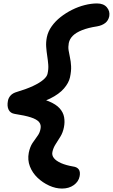

<svg xmlns="http://www.w3.org/2000/svg" viewBox="-20 -830 655 1114"><path d="M340 264Q303 264 265.5 247Q228 230 198 201.5Q168 173 153.5 135.5Q139 98 147 56Q154 22 168.5 0Q183 -22 197 -40.5Q211 -59 215 -82Q220 -106 206.5 -122Q193 -138 159 -149Q125 -160 66 -169Q40 -173 30 -193.5Q20 -214 26 -245Q29 -262 41.5 -276Q54 -290 79 -297Q133 -313 171.5 -331Q210 -349 231.5 -367.5Q253 -386 256 -403Q262 -429 260 -454.5Q258 -480 254 -505.5Q250 -531 248 -558Q246 -585 252 -615Q259 -648 280 -677.5Q301 -707 331.5 -731Q362 -755 398 -773Q434 -791 471.5 -800.5Q509 -810 543 -810Q581 -810 600 -787.5Q619 -765 614 -736Q609 -711 590.5 -696.5Q572 -682 543 -677Q491 -669 456 -655Q421 -641 402.5 -622.5Q384 -604 379 -580Q375 -558 378 -538Q381 -518 386 -496Q391 -474 392.5 -446Q394 -418 386 -381Q379 -349 351 -316.5Q323 -284 270.5 -258Q218 -232 140 -216L152 -269Q220 -260 262.5 -242.5Q305 -225 326 -201.5Q347 -178 352 -150Q357 -122 351 -92Q345 -61 330.5 -37.5Q316 -14 302.5 7Q289 28 284 52Q280 71 293 87.5Q306 104 334.5 116.5Q363 129 404 136Q427 139 437 153Q447 167 442 193Q436 224 408 244Q380 264 340 264Z"/></svg>

Font: Shantell Sans Light SemiBold
Style: Italic
Weight: 600
Italic angle: -11°
Version: Version 1.011;[c5ecc13dd]